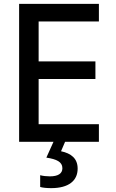

<svg xmlns="http://www.w3.org/2000/svg" viewBox="-20 -734 603 994"><path d="M79 0H257L220 82C273 90 303 104 303 137C303 165 280 179 238 179C221 179 202 177 188 173V234C201 238 223 240 245 240C335 240 382 202 382 139C382 86 348 60 296 49L317 0H492V-91H180V-325H474V-416H180V-623H492V-714H79Z"/></svg>

Font: Noto Sans Mono SemiCondensed Medium
Style: Regular
Weight: 500
Width: 4
Designer: Monotype Design Team
Foundry: Monotype Imaging Inc.
Version: Version 2.014